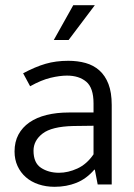

<svg xmlns="http://www.w3.org/2000/svg" viewBox="-20 -710 514 739"><path d="M69 -428Q116 -453 155.5 -464.5Q195 -476 243 -476Q279 -476 309.5 -467.5Q340 -459 362.5 -439Q385 -419 397.5 -386.5Q410 -354 410 -306V0H356L345 -57H343Q313 -22 274.5 -6.5Q236 9 190 9Q157 9 128.5 -0.5Q100 -10 79.5 -28Q59 -46 47.5 -71Q36 -96 36 -127Q36 -164 51 -192Q66 -220 93.5 -239Q121 -258 159.5 -267.5Q198 -277 245 -277H340V-312Q340 -372 312 -395.5Q284 -419 238 -419Q210 -419 174.5 -410.5Q139 -402 96 -378ZM340 -226 262 -225Q179 -223 144 -196Q109 -169 109 -130Q109 -83 138 -64Q167 -45 207 -45Q242 -45 278 -61.5Q314 -78 340 -116ZM244 -556H187L262 -690H345Z"/></svg>

Font: Mukta Light
Style: Regular
Weight: 300
Designer: Girish Dalvi and Yashodeep Gholap
Foundry: Ek Type
Version: Version 2.538;PS 1.002;hotconv 16.6.51;makeotf.lib2.5.65220;